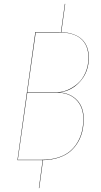

<svg xmlns="http://www.w3.org/2000/svg" viewBox="-20 -825 520 989"><path d="M286.1 -349.1Q342.8 -345.2 377 -309.1Q411.1 -272.9 411.1 -212.4Q411.1 -179.7 404.5 -150.1Q397.9 -120.6 382.1 -93.3Q366.2 -65.9 342.8 -45.7Q319.3 -25.4 283.2 -13.2Q247.1 -1 201.7 0L182.1 144H180.2L199.7 0H194.8H69.8L162.1 -660.2H282.2Q284.2 -660.2 288.1 -659.9Q292 -659.7 293.9 -659.7L314 -805.2H315.9L295.9 -659.7Q366.7 -656.2 402.1 -622.3Q437.5 -588.4 437.5 -527.8Q437.5 -455.6 393.3 -405.8Q349.1 -356 286.1 -349.1ZM164.1 -658.2 120.6 -350.1H274.4Q300.8 -350.1 328.4 -361.8Q356 -373.5 380.4 -394.8Q404.8 -416 420.2 -450.9Q435.5 -485.8 435.5 -527.8Q435.5 -590.8 397.7 -624.5Q359.9 -658.2 283.2 -658.2ZM195.8 -2Q242.2 -2 279.1 -13.7Q315.9 -25.4 339.8 -45.4Q363.8 -65.4 379.6 -92.8Q395.5 -120.1 402.3 -149.7Q409.2 -179.2 409.2 -212.4Q409.2 -274.4 372.3 -311.3Q335.4 -348.1 270.5 -348.1H120.6L71.8 -2Z"/></svg>

Font: Fira Sans Compressed Two
Style: Italic
Weight: 100
Width: 3
Italic angle: -8°
Designer: Carrois Corporate & Edenspiekermann AG
Foundry: Carrois Corporate GbR & Edenspiekermann AG
Version: Version 4.203;PS 004.203;hotconv 1.0.88;makeotf.lib2.5.64775